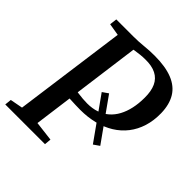

<svg xmlns="http://www.w3.org/2000/svg" viewBox="-206 -890 1029 1029"><g transform="rotate(45 308.0 -375.5)"><path d="M513.5 -203 480.5 -180 315 -412.5 348 -435.5ZM-3.5 0 0.5 -38 72 -51.5 159 -690 90 -701.5 95 -743H223.5Q265 -743 301.2 -747Q337.5 -751 378 -751Q459.5 -751 513 -729.8Q566.5 -708.5 592.8 -665.5Q619 -622.5 620.5 -558Q621.5 -502 607 -455.8Q592.5 -409.5 564.5 -373.5Q536.5 -337.5 496.8 -313Q457 -288.5 407.5 -276Q358 -263.5 301 -263.5Q286 -263.5 264.5 -264.2Q243 -265 223.8 -266Q204.5 -267 195 -268L196.5 -325Q211 -322.5 230.2 -319.8Q249.5 -317 269 -315.5Q288.5 -314 303 -314Q342 -314 373.2 -324.8Q404.5 -335.5 428 -356Q451.5 -376.5 467.2 -405.8Q483 -435 491.2 -472.2Q499.5 -509.5 499.5 -553.5Q500 -603.5 484.8 -636.8Q469.5 -670 437.5 -686.2Q405.5 -702.5 356 -701.5Q339.5 -701.5 319.8 -699.5Q300 -697.5 280 -694.2Q260 -691 242.5 -686L279.5 -728L189 -51.5L301 -38L297.5 0Z"/></g></svg>

Font: Merriweather 36pt Medium
Style: Italic
Weight: 500
Italic angle: -7.8°
Version: Version 2.101